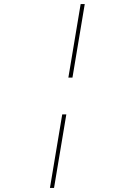

<svg xmlns="http://www.w3.org/2000/svg" viewBox="-20 -780 640 938"><path d="M314 -401 374 -760H394L334 -401ZM224 138 284 -221H304L244 138Z"/></svg>

Font: IBM Plex Mono Thin
Style: Italic
Weight: 100
Italic angle: -9°
Monospace: yes
Designer: Mike Abbink, Paul van der Laan, Pieter van Rosmalen
Foundry: Bold Monday
Version: Version 2.3